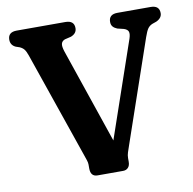

<svg xmlns="http://www.w3.org/2000/svg" viewBox="-79 -779 864 858"><g transform="rotate(-10 353.5 -350.0)"><path d="M469.5 -665.5Q469.5 -700 509 -700H659.5Q699 -700 699 -665.5Q699 -643 673 -631L654.5 -624.5Q641 -619 633.2 -608Q625.5 -597 616.5 -571L458.5 -111.5Q451 -90 447 -77.5Q443 -65 443 -53V-36Q443 -18.5 434.2 -9.2Q425.5 0 411.5 0H295.5Q264 0 264 -37V-54.5Q264 -63.5 260.5 -74Q257 -84.5 252.5 -97.5L85.5 -582Q79 -600.5 72.2 -609.2Q65.5 -618 52.5 -624L35 -630Q12 -640.5 12 -665.5Q12 -700 52 -700H272.5Q312.5 -700 312.5 -665.5Q312.5 -641.5 286 -631L257 -624Q244 -619 240.8 -607.5Q237.5 -596 245.5 -571.5L392 -141.5L542 -577.5Q548.5 -597.5 545 -608Q541.5 -618.5 525 -624L496 -631Q483.5 -636 476.5 -644Q469.5 -652 469.5 -665.5Z"/></g></svg>

Font: Fraunces 72pt SuperSoft SemiBold
Style: Regular
Weight: 600
Version: Version 1.000;[b76b70a41]